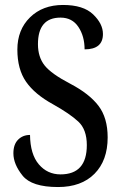

<svg xmlns="http://www.w3.org/2000/svg" viewBox="-20 -744 486 774"><path d="M214 10Q308 10 361 -43.5Q414 -97 414 -190Q414 -269 377 -317.5Q340 -366 264 -406Q187 -446 160 -480Q133 -514 133 -566Q133 -673 224 -673Q271 -673 296 -635.5Q321 -598 321 -545Q395 -545 395 -607Q395 -648 355.5 -686Q316 -724 234 -724Q152 -724 101 -674Q50 -624 50 -544Q50 -465 85 -414.5Q120 -364 193 -324Q261 -286 295.5 -254Q330 -222 330 -159Q330 -41 224 -41Q171 -41 136.5 -81.5Q102 -122 101 -200Q72 -200 53 -181Q34 -162 34 -126Q34 -82 71 -36Q108 10 214 10Z"/></svg>

Font: Noto Serif Armenian ExtraCondensed Semi
Style: Regular
Weight: 600
Width: 3
Designer: Monotype Design Team
Foundry: Monotype Imaging Inc.
Version: Version 1.901